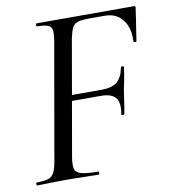

<svg xmlns="http://www.w3.org/2000/svg" viewBox="-74 -688 661 751"><g transform="rotate(-10 257.0 -312.5)"><path d="M14 0Q11 0 11 -6Q11 -12 14 -12Q44 -12 59.5 -17Q75 -22 83 -37Q91 -52 96 -81L177 -544Q185 -586 175 -599.5Q165 -613 121 -613Q118 -613 118 -619Q118 -625 121 -625H508Q516 -625 513 -616Q511 -598 507 -573.5Q503 -549 499.5 -526Q496 -503 494 -489Q493 -485 487 -486Q481 -487 482 -490Q485 -543 460 -575.5Q435 -608 389 -608H327Q297 -608 281.5 -603Q266 -598 259.5 -584.5Q253 -571 247 -543L167 -85Q162 -55 166 -39.5Q170 -24 191.5 -18Q213 -12 259 -12Q261 -12 261 -6Q261 0 259 0Q235 0 200 -1Q165 -2 116 -2Q88 -2 61.5 -1Q35 0 14 0ZM398 -217Q397 -213 391 -213.5Q385 -214 386 -218Q394 -262 378 -282Q362 -302 320 -302H169L172 -325H327Q368 -325 388.5 -342Q409 -359 416 -397Q417 -402 423 -401Q429 -400 428 -396Q424 -366 420.5 -349Q417 -332 413 -313Q409 -290 406 -267Q403 -244 398 -217Z"/></g></svg>

Font: Cormorant Infant Light Medium
Style: Italic
Weight: 500
Italic angle: -10°
Version: Version 4.001